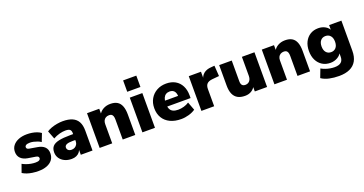

<svg xmlns="http://www.w3.org/2000/svg" viewBox="-41 -1552 4854 2557"><g transform="rotate(-20 2386.5 -273.5)"><path d="M248 11Q203 11 161.5 5Q120 -1 86 -13Q52 -25 25 -42L66 -157Q91 -143 121.5 -132Q152 -121 185 -115Q218 -109 249 -109Q286 -109 302 -119.5Q318 -130 318 -147Q318 -162 307.5 -170Q297 -178 278 -181L167 -199Q105 -210 71 -244.5Q37 -279 37 -335Q37 -387 66.5 -424.5Q96 -462 147.5 -482.5Q199 -503 266 -503Q302 -503 337 -497.5Q372 -492 404 -480.5Q436 -469 462 -450L418 -337Q399 -351 373 -361Q347 -371 319.5 -377.5Q292 -384 269 -384Q228 -384 211 -373Q194 -362 194 -345Q194 -332 203 -323.5Q212 -315 231 -312L342 -293Q406 -283 440.5 -249.5Q475 -216 475 -159Q475 -105 447 -67Q419 -29 368 -9Q317 11 248 11Z M719 11Q662 11 618.5 -10Q575 -31 550.5 -67.5Q526 -104 526 -151Q526 -205 554 -236Q582 -267 644 -280.5Q706 -294 809 -294H864V-210H809Q780 -210 758.5 -207Q737 -204 723 -197.5Q709 -191 702 -181Q695 -171 695 -158Q695 -135 711.5 -120Q728 -105 759 -105Q784 -105 803.5 -116Q823 -127 835 -146.5Q847 -166 847 -192V-308Q847 -344 828.5 -359Q810 -374 765 -374Q727 -374 681 -362Q635 -350 591 -325L546 -442Q572 -460 610.5 -474Q649 -488 692.5 -495.5Q736 -503 773 -503Q855 -503 908.5 -479.5Q962 -456 988.5 -407.5Q1015 -359 1015 -283V0H849V-93H855Q850 -61 832 -38Q814 -15 785 -2Q756 11 719 11Z M1116 0V-492H1289V-406H1278Q1302 -453 1346.5 -478Q1391 -503 1448 -503Q1507 -503 1545 -480.5Q1583 -458 1602 -410.5Q1621 -363 1621 -291V0H1443V-284Q1443 -314 1436 -332.5Q1429 -351 1415.5 -359Q1402 -367 1382 -367Q1355 -367 1335 -355.5Q1315 -344 1304.5 -323Q1294 -302 1294 -273V0Z M1717 -577V-738H1904V-577ZM1722 0V-492H1900V0Z M2271 11Q2181 11 2115.5 -20.5Q2050 -52 2015 -110Q1980 -168 1980 -247Q1980 -323 2013.5 -380.5Q2047 -438 2105.5 -470.5Q2164 -503 2239 -503Q2314 -503 2368 -472Q2422 -441 2451.5 -383.5Q2481 -326 2481 -249V-210H2129V-294H2351L2335 -281Q2335 -335 2312 -361.5Q2289 -388 2247 -388Q2216 -388 2193.5 -373.5Q2171 -359 2159 -331Q2147 -303 2147 -261V-252Q2147 -205 2160.5 -176Q2174 -147 2203 -133.5Q2232 -120 2276 -120Q2314 -120 2355.5 -131.5Q2397 -143 2429 -165L2473 -48Q2435 -21 2380 -5Q2325 11 2271 11Z M2558 0V-492H2731V-371H2721Q2731 -431 2771.5 -464.5Q2812 -498 2878 -502L2927 -506L2937 -356L2840 -347Q2787 -342 2763 -317.5Q2739 -293 2739 -245V0Z M3176 11Q3112 11 3071 -12.5Q3030 -36 3009.5 -83Q2989 -130 2989 -202V-492H3167V-197Q3167 -173 3173.5 -157Q3180 -141 3194 -133Q3208 -125 3229 -125Q3253 -125 3271.5 -136.5Q3290 -148 3300.5 -169.5Q3311 -191 3311 -220V-492H3489V0H3315V-90H3331Q3309 -41 3269.5 -15Q3230 11 3176 11Z M3593 0V-492H3766V-406H3755Q3779 -453 3823.5 -478Q3868 -503 3925 -503Q3984 -503 4022 -480.5Q4060 -458 4079 -410.5Q4098 -363 4098 -291V0H3920V-284Q3920 -314 3913 -332.5Q3906 -351 3892.5 -359Q3879 -367 3859 -367Q3832 -367 3812 -355.5Q3792 -344 3781.5 -323Q3771 -302 3771 -273V0Z M4443 191Q4369 191 4304.5 177Q4240 163 4194 131L4240 11Q4266 26 4298.5 37.5Q4331 49 4364 54.5Q4397 60 4426 60Q4487 60 4517.5 34.5Q4548 9 4548 -45V-108H4556Q4541 -66 4495 -39.5Q4449 -13 4395 -13Q4329 -13 4280 -43.5Q4231 -74 4203.5 -129Q4176 -184 4176 -258Q4176 -332 4203.5 -387Q4231 -442 4280 -472.5Q4329 -503 4395 -503Q4451 -503 4495.5 -477Q4540 -451 4555 -409H4547V-492H4721V-66Q4721 20 4689 77Q4657 134 4595 162.5Q4533 191 4443 191ZM4450 -144Q4494 -144 4520 -174Q4546 -204 4546 -258Q4546 -312 4520 -342Q4494 -372 4450 -372Q4407 -372 4381 -342Q4355 -312 4355 -258Q4355 -204 4381 -174Q4407 -144 4450 -144Z"/></g></svg>

Font: Nunito Sans 12pt ExtraLight 12pt Black
Style: Regular
Weight: 900
Version: Version 3.101;gftools[0.9.27]